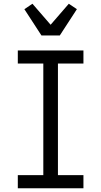

<svg xmlns="http://www.w3.org/2000/svg" viewBox="-20 -1004 540 1024"><path d="M75 0V-70H211V-665H75V-735H425V-665H289V-70H425V0ZM201 -815 110 -955 153 -984 250 -872 347 -984 390 -955 299 -815Z"/></svg>

Font: Iosevka Algr
Style: Regular
Weight: 400
Monospace: yes
Designer: Belleve Invis
Foundry: Belleve Invis
Version: Version 26.0.2; ttfautohint (v1.8.3)